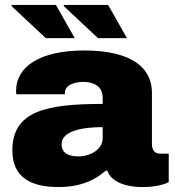

<svg xmlns="http://www.w3.org/2000/svg" viewBox="-20 -744 707 776"><path d="M376 -590H493L417 -724H239L237 -720ZM165 -590H282L206 -724H28L26 -720ZM216 12C305 12 364 -16 407 -54H414C427 -14 478 12 558 12C607 12 646 1 662 -8V-123H626C604 -123 594 -140 594 -162V-368C594 -498 466 -540 321 -540C140 -540 45 -474 45 -377C45 -372 45 -368 46 -363H242V-367C242 -402 283 -413 318 -413C361 -413 395 -393 395 -350V-324C164 -324 30 -294 30 -136C30 -26 106 12 216 12ZM297 -112C263 -112 229 -121 229 -162C229 -201 277 -230 395 -230V-185C395 -142 348 -112 297 -112Z"/></svg>

Font: Archivo Black
Style: Regular
Weight: 900
Designer: Hector Gatti
Foundry: Omnibus-Type
Version: Version 2.001